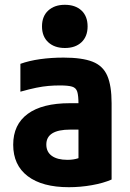

<svg xmlns="http://www.w3.org/2000/svg" viewBox="-20 -770 540 800"><path d="M267 10Q156 10 95.5 -36Q35 -82 35 -167Q35 -251 95.5 -295.5Q156 -340 271 -340H376V-230H273Q173 -230 173 -168Q173 -137 196 -120.5Q219 -104 261 -104Q286 -104 305.5 -110.5Q325 -117 343 -131L307 -58V-336Q307 -371 302 -387.5Q297 -404 280.5 -409Q264 -414 230 -414Q205 -414 182 -412Q159 -410 131.5 -404.5Q104 -399 65 -388V-504Q101 -517 147 -523.5Q193 -530 245 -530Q322 -530 365.5 -513Q409 -496 427 -454.5Q445 -413 445 -340V-22Q411 -7 363 1.5Q315 10 267 10ZM250.5 -570Q207 -570 181 -594Q155 -618 155 -660Q155 -702.4 181.1 -726.2Q207.2 -750 250 -750Q294 -750 319.5 -726.2Q345 -702.4 345 -660Q345 -618 319.5 -594Q294 -570 250.5 -570Z"/></svg>

Font: M PLUS 1 Code
Style: Regular
Weight: 400
Designer: Coji Morishita
Foundry: UNDERFOREST DESIGN
Version: Version 1.005